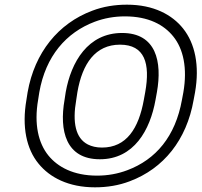

<svg xmlns="http://www.w3.org/2000/svg" viewBox="-20 -766 862 821"><path d="M758 -339C730 -183 647 -84 524 -38C484 -23 441 -15 395 -15C294 -15 227 -52 187 -101C144 -154 125 -235 143 -339L148 -371C175 -526 263 -627 385 -673C425 -688 468 -696 514 -696C615 -696 681 -660 721 -610C764 -557 782 -475 764 -371ZM808 -339 814 -371C834 -486 814 -580 763 -644C716 -703 637 -746 523 -746C471 -746 421 -738 374 -720C230 -666 128 -542 98 -371L93 -339C73 -224 93 -129 145 -66C193 -7 273 35 386 35C438 35 488 27 535 9C679 -45 778 -167 808 -339ZM407 -85C553 -85 622 -210 645 -339L651 -372C674 -502 648 -625 502 -625C356 -625 284 -501 261 -372L256 -339C233 -208 261 -85 407 -85ZM416 -135C392 -135 372 -140 356 -148C303 -175 289 -242 306 -339L311 -372C332 -494 388 -575 493 -575C599 -575 623 -495 601 -372L595 -339C573 -217 521 -135 416 -135Z"/></svg>

Font: Asimov
Style: WidOuIt
Weight: 500
Designer: Google
Version: Version 2.000980; 2014